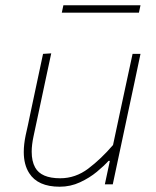

<svg xmlns="http://www.w3.org/2000/svg" viewBox="-20 -698 589 727"><path d="M206 9Q123 9 90.5 -42.5Q70 -74.5 70 -122.5Q70 -151 77 -185Q81.5 -206 86 -225.5Q90 -245 95.5 -271Q108.5 -332.5 119.8 -385.2Q131 -438 143 -494L174 -496Q162 -440 150.5 -386.2Q139 -332.5 126 -271L107 -182Q100 -149.5 100 -123.5Q100 -87.5 113 -64Q135.5 -23 208 -23Q266 -23 314.5 -59.8Q363 -96.5 408 -149L434 -271Q447 -332 458.5 -385Q470 -438 482 -494H512Q500 -438 489 -385Q477.5 -331.5 464.5 -270.5L454 -221Q441 -160 430 -108.2Q419 -56.5 407 0H377L396 -89H391Q374.5 -70.5 346.8 -47.5Q319 -24.5 283 -7.8Q247 9 206 9ZM214 -650 220 -678H512L506 -650Z"/></svg>

Font: Heraclito Thin
Style: Italic
Weight: 100
Italic angle: -12°
Designer: Kostas Bartsokas (font) & Cristiano Sobral (main changes)
Foundry: Kostas Bartsokas (font) & Cristiano Sobral (main changes)
Version: Version 1.00;July 8, 2020;FontCreator 13.0.0.2655 64-bit